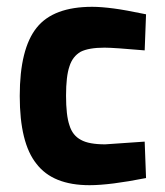

<svg xmlns="http://www.w3.org/2000/svg" viewBox="-20 -532 486 564"><path d="M243 12Q303 12 409 -9L405 -116L289 -108Q241 -108 218 -121Q193 -134 184 -164Q174 -193 174 -251Q174 -308 184 -337Q193 -366 217 -380Q241 -392 287 -392Q314 -392 405 -384L409 -490Q346 -503 315 -507Q277 -512 251 -512Q137 -512 88 -451Q38 -389 38 -250Q38 -112 87 -51Q135 12 243 12Z"/></svg>

Font: Online Auction - Bold
Style: Bold
Weight: 500
Designer: Mohamed Mostafa, the designer of Online Auction
Foundry: Kief Type Foundry
Version: ""